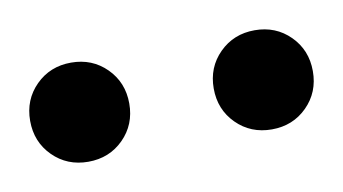

<svg xmlns="http://www.w3.org/2000/svg" viewBox="-45 -732 368 206"><g transform="rotate(-10 139.0 -629.0)"><path d="M200.5 -590.5Q185 -606 185 -629Q185 -652 200.5 -667.5Q216 -683 239 -683Q262 -683 277.5 -667.5Q293 -652 293 -629Q293 -606 277.5 -590.5Q262 -575 239 -575Q216 -575 200.5 -590.5ZM0.5 -590.5Q-15 -606 -15 -629Q-15 -652 0.5 -667.5Q16 -683 39 -683Q62 -683 77.5 -667.5Q93 -652 93 -629Q93 -606 77.5 -590.5Q62 -575 39 -575Q16 -575 0.5 -590.5Z"/></g></svg>

Font: Justus
Style: Versalitas
Weight: 400
Version: Version 001.001